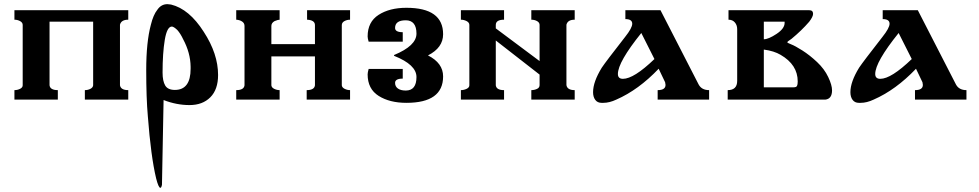

<svg xmlns="http://www.w3.org/2000/svg" viewBox="-20 -482 4736 929"><path d="M49.8 -45.9Q64.5 -45.9 77.1 -52.2Q89.8 -58.6 89.8 -69.3V-361.3Q89.8 -373 77.1 -379.9Q64.5 -386.7 49.8 -386.7V-432.6H600.6V-386.7Q566.4 -386.7 560.5 -362.3V-69.3Q564.5 -45.9 600.6 -45.9V0H390.6V-45.9Q405.3 -45.9 417.5 -52.2Q429.7 -58.6 430.7 -69.3V-377H219.7V-69.3Q222.7 -45.9 259.8 -45.9V0H49.8Z M826.2 -46.9Q902.3 -46.9 902.3 -149.4V-159.2Q901.4 -226.6 866.2 -292Q853.5 -319.3 837.9 -336.9Q820.3 -353.5 811.5 -353.5Q788.1 -353.5 777.3 -289.1Q766.6 -224.6 766.6 -130.9Q766.6 -89.8 779.3 -68.4Q792 -46.9 826.2 -46.9ZM771.5 2 763.7 411.1V412.1Q760.7 426.8 755.9 426.8Q747.1 426.8 735.4 380.9Q710 274.4 695.3 80.1Q687.5 -7.8 687.5 -143.1Q687.5 -278.3 710 -362.3Q721.7 -410.2 741.2 -434.6Q759.8 -461.9 790 -461.9Q795.9 -461.9 807.6 -460Q895.5 -438.5 965.8 -328.1Q1035.2 -221.7 1035.2 -119.1Q1035.2 -48.8 997.6 -11.2Q960 26.4 897 26.4Q834 26.4 771.5 2Z M1673.8 -386.7Q1659.2 -386.7 1646.5 -379.9Q1633.8 -373 1633.8 -360.4V-69.3Q1634.8 -58.6 1647.5 -52.2Q1660.2 -45.9 1673.8 -45.9V0H1463.9V-45.9Q1501 -45.9 1503.9 -69.3V-209H1293V-69.3Q1293.9 -58.6 1306.6 -52.2Q1319.3 -45.9 1333 -45.9V0H1123V-45.9Q1160.2 -45.9 1163.1 -69.3V-356.4Q1163.1 -370.1 1151.4 -377.9Q1139.6 -385.7 1123 -386.7V-432.6H1333V-386.7Q1325.2 -386.7 1308.6 -379.9Q1293 -371.1 1293 -356.4V-268.6H1503.9V-360.4Q1503.9 -384.8 1465.8 -386.7V-432.6H1673.8Z M2050.8 -213.9Q2124 -176.8 2124 -112.3Q2124 15.6 1946.3 15.6Q1865.2 15.6 1812 -18.1Q1758.8 -51.8 1758.8 -122.1Q1758.8 -130.9 1763.7 -148.4H1928.7V-101.6Q1891.6 -101.6 1891.6 -81.1Q1891.6 -63.5 1905.3 -53.7Q1918.9 -43.9 1943.4 -43.9Q1995.1 -43.9 1995.1 -109.4Q1995.1 -168.9 1886.7 -211.9V-215.8Q1995.1 -260.7 1995.1 -319.3Q1995.1 -351.6 1981.9 -367.7Q1968.8 -383.8 1943.4 -383.8Q1891.6 -383.8 1891.6 -346.7Q1891.6 -326.2 1928.7 -326.2V-280.3H1763.7Q1758.8 -296.9 1758.8 -305.7Q1758.8 -376 1812 -410.2Q1865.2 -444.3 1946.3 -444.3Q2124 -444.3 2124 -316.4Q2124 -251 2050.8 -213.9Z M2590.8 -361.3Q2590.8 -373 2578.6 -379.9Q2566.4 -386.7 2550.8 -386.7V-432.6H2760.7V-386.7Q2726.6 -386.7 2720.7 -362.3V-70.3Q2724.6 -45.9 2760.7 -45.9V0H2550.8V-45.9Q2565.4 -45.9 2578.1 -51.8Q2590.8 -57.6 2590.8 -70.3V-121.1L2378.9 -286.1V-69.3Q2381.8 -45.9 2418.9 -45.9V0H2210V-45.9Q2224.6 -45.9 2237.8 -52.2Q2251 -58.6 2251 -69.3V-361.3Q2251 -373 2237.8 -379.9Q2224.6 -386.7 2210 -386.7V-432.6H2418.9V-386.7Q2378.9 -386.7 2378.9 -361.3V-344.7L2590.8 -186.5Z M2890.6 15.6Q2871.1 15.6 2860.4 1.5Q2849.6 -12.7 2849.6 -36.1Q2849.6 -85.9 2891.6 -154.3Q2911.1 -183.6 3004.9 -303.7Q3039.1 -346.7 3039.1 -367.2Q3039.1 -389.6 3005.9 -389.6V-432.6H3175.8L3360.4 -73.2Q3375 -45.9 3411.1 -45.9V0H3162.1V-45.9Q3200.2 -45.9 3200.2 -71.3Q3200.2 -74.2 3198.2 -84L3167 -149.4Q3069.3 -46.9 2961.9 0Q2928.7 15.6 2899.4 15.6ZM3083 -322.3Q2969.7 -181.6 2969.7 -124Q2969.7 -100.6 2994.1 -100.6Q3046.9 -100.6 3146.5 -196.3Z M4005.9 -44.9Q4005.9 -3.9 3973.6 0H3501V-45.9Q3546.9 -45.9 3546.9 -90.8V-340.8Q3546.9 -360.4 3535.6 -373.5Q3524.4 -386.7 3504.9 -386.7V-432.6H3895.5Q3914.1 -432.6 3914.1 -415Q3914.1 -401.4 3895.5 -377Q3858.4 -334 3809.6 -293.9Q3789.1 -280.3 3789.1 -278.3Q3789.1 -274.4 3807.6 -267.6Q3826.2 -260.7 3862.3 -237.8Q3898.4 -214.8 3933.6 -181.6Q3968.8 -148.4 3987.3 -109.4Q4005.9 -70.3 4005.9 -44.9ZM3820.3 -59.6Q3833 -59.6 3836.4 -66.4Q3839.8 -73.2 3839.8 -87.9Q3839.8 -168.9 3756.8 -216.8Q3725.6 -235.4 3675.8 -242.2V-59.6ZM3675.8 -292Q3698.2 -292 3737.3 -317.9Q3776.4 -343.8 3776.4 -371.1V-377H3675.8Z M4135.7 15.6Q4116.2 15.6 4105.5 1.5Q4094.7 -12.7 4094.7 -36.1Q4094.7 -85.9 4136.7 -154.3Q4156.2 -183.6 4250 -303.7Q4284.2 -346.7 4284.2 -367.2Q4284.2 -389.6 4251 -389.6V-432.6H4420.9L4605.5 -73.2Q4620.1 -45.9 4656.2 -45.9V0H4407.2V-45.9Q4445.3 -45.9 4445.3 -71.3Q4445.3 -74.2 4443.4 -84L4412.1 -149.4Q4314.5 -46.9 4207 0Q4173.8 15.6 4144.5 15.6ZM4328.1 -322.3Q4214.8 -181.6 4214.8 -124Q4214.8 -100.6 4239.3 -100.6Q4292 -100.6 4391.6 -196.3Z"/></svg>

Font: Menaion Unicode
Style: Regular
Weight: 400
Designer: Aleksandr Andreev
Foundry: Ponomar Technologies, Inc.
Version: 2.0